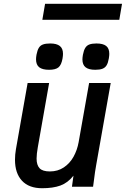

<svg xmlns="http://www.w3.org/2000/svg" viewBox="-20 -990 667 1018"><path d="M59.5 -143Q59.5 -170.5 64.5 -199L126.5 -550H240.5L180.5 -209.5Q174 -173 174 -149Q174 -115 189.8 -98Q205.5 -81 244.5 -81Q286.5 -81 318.5 -102.5Q350.5 -124 370 -159.2Q389.5 -194.5 397 -236.5L452.5 -550H567L490 -115Q483 -76 479 -41Q476 -15 473.5 0H361.5L369.5 -58.5Q339.5 -20.5 300.2 -6.2Q261 8 203.5 8Q133.5 8 96.5 -31.8Q59.5 -71.5 59.5 -143ZM171 -676Q171 -685 173.5 -700Q178 -723.5 185.8 -736.2Q193.5 -749 207.8 -754.2Q222 -759.5 246 -759.5Q280.5 -759.5 297.2 -746.2Q314 -733 314 -704.5Q314 -694.5 311.5 -679.5Q305.5 -645.5 290 -632.8Q274.5 -620 240 -620Q205 -620 188 -633.2Q171 -646.5 171 -676ZM417 -675Q417 -684 419.5 -699Q424 -723 432 -736Q440 -749 454 -754.2Q468 -759.5 491.5 -759.5Q526 -759.5 542.8 -746.5Q559.5 -733.5 559.5 -704.5Q559.5 -695 557 -680Q553 -656.5 545.2 -643.8Q537.5 -631 523.2 -625.5Q509 -620 485 -620Q450.5 -620 433.8 -633.2Q417 -646.5 417 -675ZM219 -970H627L612.5 -885H204.5Z"/></svg>

Font: JuliaMono SemiBoldItalic
Style: Regular
Weight: 600
Italic angle: -9°
Monospace: yes
Designer: cormullion
Foundry: corm
Version: Version 0.049; ttfautohint (v1.8.4)